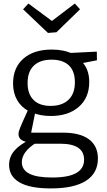

<svg xmlns="http://www.w3.org/2000/svg" viewBox="-20 -814 599 1073"><path d="M264 239Q147.3 239 89 205.2Q30.8 171.5 30.8 107.5Q30.8 62.3 61 27.4Q91.3 -7.5 149.3 -34L150 -18.3Q118.3 -19.8 100.9 -31.4Q83.5 -43 83.5 -64.5Q83.5 -72.2 85.6 -80.2Q87.8 -88.2 93.5 -102.7Q99.3 -117.2 110.4 -141.7Q121.5 -166.2 139.5 -206L141.8 -192Q98.8 -214.8 75.9 -254.5Q53 -294.3 53 -347.7Q53 -435.5 110.6 -486.2Q168.3 -537 269.2 -537Q336.7 -537 386 -513.5L364.5 -517.7L521 -525.5L521.7 -477L429.5 -459.3L435.7 -470.8Q456.7 -450.8 467.7 -421.8Q478.7 -392.8 478.7 -356Q478.7 -267.5 420.1 -216.6Q361.5 -165.8 263.5 -165.8Q207.2 -165.8 160 -184.5L178.5 -194L152.2 -63.2L135.2 -72.7H330.7Q427.2 -72.7 477.2 -35.4Q527.2 2 527.2 72.3Q527.2 153.3 460.9 196.1Q394.5 239 264 239ZM270.7 178Q362.3 178 406.1 153Q450 128 450 78.3Q450 34.2 416.8 11.7Q383.5 -10.8 317.7 -10.8H159L181.7 -16Q102 34.5 102 92Q102 134.8 143.5 156.4Q185 178 270.7 178ZM263 -222.2Q327.3 -222.2 362.9 -256.5Q398.5 -290.7 398.5 -354Q398.5 -416.8 364.9 -448.6Q331.3 -480.5 268 -480.5Q203.7 -480.5 169 -447.1Q134.2 -413.8 134.2 -350.2Q134.2 -288.5 167.5 -255.4Q200.7 -222.2 263 -222.2ZM398.3 -794.3 427.3 -762 295.3 -633.7 248 -630 109 -762 138.7 -794.3 297.3 -676.7 244.3 -677.3Z"/></svg>

Font: Bitter Thin
Style: Regular
Weight: 100
Designer: Sol Matas, and Bitter project Authors
Foundry: Sol Matas
Version: Version 2.002